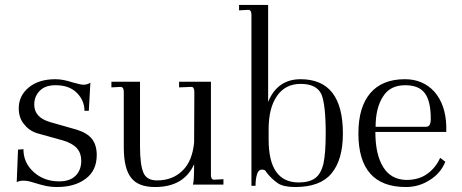

<svg xmlns="http://www.w3.org/2000/svg" viewBox="-20 -750 1875 780"><path d="M53.2 -142.1 75.2 -144Q75.2 -88.4 117.2 -50.8Q159.2 -13.2 220.2 -13.2Q264.2 -13.2 287.1 -36.1Q310.1 -59.1 310.1 -97.2Q310.1 -127 293 -147Q275.4 -167.5 236.8 -179.2L129.9 -209Q98.1 -219.2 77.1 -246.1Q56.2 -271.5 56.2 -310.1Q56.2 -361.3 97.2 -395Q137.7 -428.2 205.1 -428.2Q221.7 -428.2 238.8 -424.8Q256.8 -421.4 275.9 -415Q307.6 -405.8 319.8 -405.8Q334 -405.8 347.2 -414.1L340.8 -299.8H323.2Q323.2 -341.8 292 -373Q261.2 -403.8 206.1 -403.8Q164.1 -403.8 142.1 -381.8Q119.1 -358.9 119.1 -325.2Q119.1 -272.5 184.1 -253.9L292 -223.1Q334.5 -210 354 -185.1Q373 -160.2 373 -120.1Q373 -57.1 328.1 -23.9Q284.2 9.8 210.9 9.8Q189 9.8 168.9 5.9Q150.4 2.4 103 -12.2Q89.8 -16.1 76.2 -16.1Q57.6 -16.1 47.9 -9.8Z M887.7 -22V0H763.7Q768.6 -11.2 768.6 -84V-83Q727.1 9.8 609.9 9.8Q541.5 9.8 512.7 -27.8Q482.9 -64.9 482.9 -151.9V-376Q482.9 -397 469.7 -397L432.6 -395V-418H548.8V-154.8Q548.8 -81.5 562.5 -48.8Q575.7 -17.1 617.7 -17.1Q681.6 -17.1 721.7 -57.1Q761.2 -95.2 768.6 -170.9L769.5 -375Q769.5 -397 757.8 -397L707.5 -395V-418H836.9V-39.1Q836.9 -20 849.6 -20Z M951.2 -730H1069.3V-335.9Q1106.9 -428.2 1201.2 -428.2Q1373 -428.2 1373 -208Q1373 -100.1 1326.2 -44.9Q1280.8 9.8 1179.2 9.8Q1130.9 9.8 1108.4 -5.9Q1081.5 -24.4 1061 -51.8Q1058.1 -61 1043.5 -61Q1030.3 -61 1024.4 -43Q1018.1 -22.9 1018.1 4.9H1001.5V-689.9Q1001.5 -710 988.3 -710L951.2 -708ZM1071.3 -183.1Q1071.3 -8.8 1193.4 -8.8Q1237.3 -8.8 1261.2 -26.9Q1284.2 -43.9 1294.4 -86.9Q1303.2 -130.4 1303.2 -208Q1303.2 -327.1 1285.2 -368.2Q1265.1 -409.2 1201.2 -409.2Q1139.2 -409.2 1105 -359.9Q1071.3 -311 1071.3 -225.1Z M1625 -428.2Q1698.7 -428.2 1745.1 -377Q1790 -325.2 1793 -238.8V-213.9H1504.9Q1504.9 -121.6 1537.1 -70.8Q1567.9 -20.5 1630.9 -19Q1682.6 -19 1717.3 -44.9Q1750.5 -69.3 1768.1 -108.9L1789.1 -92.8Q1769.5 -44.9 1725.1 -18.1Q1681.6 9.8 1628.9 9.8Q1436 9.8 1436 -208Q1436 -314.5 1483.9 -371.1Q1532.2 -428.2 1625 -428.2ZM1626 -403.8Q1564.5 -403.8 1536.1 -357.9Q1505.9 -311.5 1505.9 -234.9H1710Q1720.7 -234.9 1725.1 -242.2Q1730 -250.5 1730 -268.1Q1730 -338.4 1706.1 -371.1Q1682.1 -403.8 1626 -403.8Z"/></svg>

Font: Unna Light
Style: Regular
Weight: 300
Designer: Jorge de Buen Unna
Foundry: Omnibus-Type
Version: Version 2.007;PS 002.007;hotconv 1.0.88;makeotf.lib2.5.64775